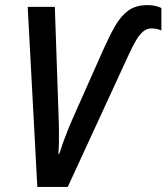

<svg xmlns="http://www.w3.org/2000/svg" viewBox="-20 -741 660 761"><path d="M127.9 0 89.8 -713.9H197.3L212.4 -276.4Q213.4 -252.9 213.6 -228.8Q213.9 -204.6 213.6 -179.9Q213.4 -155.3 211.4 -130.4L214.8 -130.9Q221.2 -151.4 230 -175.8Q238.8 -200.2 248.3 -224.1Q257.8 -248 266.1 -266.6L388.2 -541.5Q413.1 -597.2 435.8 -637.2Q458.5 -677.2 488.5 -699Q518.6 -720.7 564 -720.7Q580.6 -720.7 594.2 -717.8Q607.9 -714.8 619.6 -709.5V-620.1Q611.3 -624 601.1 -626.2Q590.8 -628.4 581.1 -628.4Q562.5 -628.4 547.9 -616.5Q533.2 -604.5 519.8 -581.8Q506.3 -559.1 490.7 -525.4L248.5 0Z"/></svg>

Font: Open Sans SemiCondensed SemiBold
Style: Italic
Weight: 600
Width: 4
Italic angle: -12°
Designer: Monotype Design Team
Foundry: Monotype Imaging Inc.
Version: Version 3.000